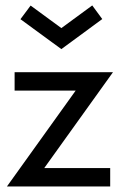

<svg xmlns="http://www.w3.org/2000/svg" viewBox="-20 -670 426 690"><path d="M376 0H5L252 -344.5H32.5V-410.5H386L139 -66H376ZM200.5 -493.5 53.5 -601 90 -650 200.5 -569 311.5 -650.5 347.5 -601.5Z"/></svg>

Font: Lucymar Sans
Style: Regular
Weight: 400
Foundry: The League of Moveable Type (original font) / Main changes by Cristiano Sobral with portions from Mirco Monsees
Version: Version 2.001;August 30, 2020;FontCreator 13.0.0.2681 64-bit